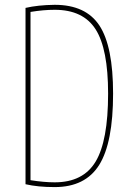

<svg xmlns="http://www.w3.org/2000/svg" viewBox="-20 -760 540 790"><path d="M445.3 -375Q445.3 -172.9 388.2 -81.5Q331.1 9.8 205.1 9.8Q135.7 9.8 85 -2V-727.5Q135.7 -739.3 205.1 -740.2Q333 -740.2 389.2 -654.8Q445.3 -569.3 445.3 -375ZM424.8 -375Q424.8 -558.6 373.5 -639.2Q322.3 -719.7 205.1 -719.7Q159.2 -719.7 105.5 -710.9V-18.6Q161.1 -9.8 205.1 -9.8Q322.3 -9.8 373.5 -95.2Q424.8 -180.7 424.8 -375Z"/></svg>

Font: Mgen+ 1m thin
Style: Regular
Weight: 100
Designer: [Source Han Sans]
Ryoko NISHIZUKA  (kana & ideographs); Paul D. Hunt (Latin, Greek & Cyrillic); Wenlong ZHANG  (bopomofo
Version: Version 1.059.20150602